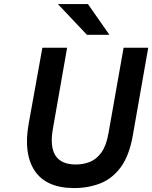

<svg xmlns="http://www.w3.org/2000/svg" viewBox="-20 -942 772 974"><path d="M356.5 12Q215 12 156.5 -75.2Q98 -162.5 125.5 -314.5L195 -700H320.5L248 -287Q217 -107.5 365 -107.5Q403 -107.5 436.5 -121Q470 -134.5 494.8 -169Q519.5 -203.5 530.5 -267L607 -700H732L654 -256.5Q636 -152.5 592.8 -94Q549.5 -35.5 488.8 -11.8Q428 12 356.5 12ZM421 -765.5 273.5 -921.5H426L535 -765.5Z"/></svg>

Font: Overpass
Style: Bold Italic
Weight: 700
Italic angle: -10°
Designer: Delve Withrington, Dave Bailey, Thomas Jockin
Foundry: Delve Fonts LLC
Version: Version 4.000; ttfautohint (v1.8.3)